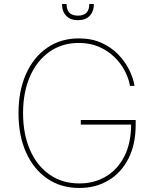

<svg xmlns="http://www.w3.org/2000/svg" viewBox="-20 -929 779 959"><path d="M629.3 -500Q622.9 -537.3 603.2 -575.1Q583.5 -612.9 551 -644.5Q518.5 -676.1 474.1 -695.3Q429.7 -714.5 373.6 -714.5Q290.1 -714.5 227.5 -670.6Q164.8 -626.8 130 -547.8Q95.2 -468.8 95.2 -363.6Q95.2 -259.9 129.6 -180.8Q164.1 -101.6 227.3 -57.2Q290.5 -12.8 376.4 -12.8Q451.3 -12.8 509.6 -47.8Q567.8 -82.7 601.2 -148.4Q634.6 -214.1 634.9 -306.8H383.5V-329.5H657.7V-306.8Q657.7 -207.4 621.4 -136.5Q585.2 -65.7 521.7 -27.9Q458.1 9.9 376.4 9.9Q284.1 9.9 215.7 -37.1Q147.4 -84.2 109.9 -168.3Q72.4 -252.5 72.4 -363.6Q72.4 -475.5 110.1 -559.7Q147.7 -643.8 215.6 -690.5Q283.4 -737.2 373.6 -737.2Q437.5 -737.2 486.5 -715.2Q535.5 -693.2 570.1 -657.5Q604.8 -621.8 625.2 -580.4Q645.6 -539.1 652 -500ZM426.1 -909.1H448.9Q448.9 -871.4 427.7 -849.8Q406.6 -828.1 369.3 -828.1Q332 -828.1 310.9 -849.8Q289.8 -871.4 289.8 -909.1H312.5Q312.5 -850.9 369.3 -850.9Q426.1 -850.9 426.1 -909.1Z"/></svg>

Font: Inter Thin BETA
Style: Regular
Weight: 100
Designer: Rasmus Andersson
Foundry: rsms
Version: Version 3.011;git-f93a4a705